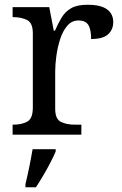

<svg xmlns="http://www.w3.org/2000/svg" viewBox="-20 -566 511 807"><path d="M33 0V-42H36Q70 -42 94 -54.5Q118 -67 118 -114V-426Q118 -470 93.5 -482Q69 -494 36 -494H33V-536H187L206 -437H211Q224 -467 239 -492Q254 -517 279 -531.5Q304 -546 348 -546Q403 -546 429.5 -527Q456 -508 456 -473Q456 -442 434.5 -422Q413 -402 363 -402Q363 -443 351 -461.5Q339 -480 310 -480Q282 -480 263 -458Q244 -436 233 -402Q222 -368 217 -331.5Q212 -295 212 -266V-109Q212 -65 236.5 -53.5Q261 -42 294 -42H322V0ZM87 208Q95 175 103 136Q111 97 117 61H214V71Q205 92 191 119Q177 146 161 173Q145 200 131 221H87Z"/></svg>

Font: Noto Serif Yezidi
Style: Regular
Weight: 400
Designer: Dalton Maag Ltd
Foundry: Dalton Maag Ltd
Version: Version 1.001; ttfautohint (v1.8.4.7-5d5b)